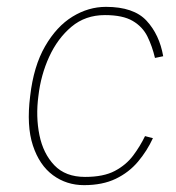

<svg xmlns="http://www.w3.org/2000/svg" viewBox="-20 -530 512 560"><path d="M225 10Q174 10 134.5 -19Q95 -48 76 -105.5Q57 -163 68 -250Q78 -337 111.5 -395Q145 -453 191.5 -481.5Q238 -510 289 -510Q370 -510 407.5 -469.5Q445 -429 456 -366L432 -361Q424 -395 410 -423.5Q396 -452 367 -469Q338 -486 286 -486Q229 -486 188.5 -452Q148 -418 123.5 -364.5Q99 -311 92 -250Q84 -190 95 -136Q106 -82 138.5 -48Q171 -14 228 -14Q282 -14 315 -31.5Q348 -49 368.5 -76.5Q389 -104 403 -133L426 -127Q409 -90 382.5 -58.5Q356 -27 317.5 -8.5Q279 10 225 10Z"/></svg>

Font: Haskoy Thin
Style: Italic
Weight: 100
Designer: Ertekin Erdin
Foundry: Ertekin Erdin
Version: Version 2.000; ttfautohint (v1.8.4.7-5d5b)